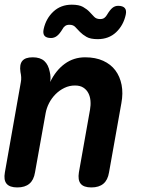

<svg xmlns="http://www.w3.org/2000/svg" viewBox="-20 -811 640 841"><path d="M123.4 -560Q156.2 -560 174.2 -543.7Q192.1 -527.5 198.1 -495.4Q200.7 -484.9 201.2 -473.6Q201.7 -462.3 199.7 -451.8Q224.8 -503.3 263.8 -531.6Q302.8 -560 352.9 -560Q398.5 -560 432 -544.7Q465.4 -529.5 485.4 -502.7Q505.4 -476 512.6 -439.2Q519.7 -402.5 511.7 -359.5L457.6 -56Q452.2 -22.5 432.9 -6.3Q413.6 10 380.1 10Q346.6 10 333.4 -6.3Q320.2 -22.5 325.6 -56L374.3 -330.7Q377.9 -350.4 376.3 -369.3Q374.7 -388.3 367 -403.1Q359.3 -418 345.1 -427.2Q331 -436.5 308.2 -436.5Q284 -436.5 262.4 -426.1Q240.7 -415.7 223.5 -398.5Q206.3 -381.3 195.1 -359.6Q183.9 -337.9 179.9 -315.3L133.4 -56Q128 -22.5 108.7 -6.3Q89.4 10 55.9 10Q22.4 10 8.8 -6.3Q-4.7 -22.5 1.4 -56L71.2 -450.8Q73.5 -462.3 72.8 -473.1Q72.2 -483.9 69.6 -495.4Q64.6 -528.2 77.6 -544.1Q90.6 -560 123.4 -560ZM253.8 -683.5Q241.1 -662.3 229.3 -653.4Q217.5 -644.5 203.6 -644.5Q183.1 -644.5 175 -654.2Q166.9 -664 171.3 -683.8Q181.4 -730 213.9 -760.3Q246.5 -790.5 294.4 -790.5Q326.1 -790.5 343.7 -780.6Q361.2 -770.6 372.1 -759Q382.9 -747.4 392.4 -737.5Q401.9 -727.5 418.5 -727.5Q430.6 -727.5 437.5 -733Q444.5 -738.4 448.9 -746.5Q461.6 -767.7 472.6 -776.6Q483.5 -785.5 497.4 -785.5Q517.9 -785.5 526.5 -775.8Q535.1 -766 530.7 -746.2Q520.6 -700 488.6 -669.7Q456.5 -639.5 407.9 -639.5Q376.2 -639.5 359 -649.4Q341.8 -659.4 330.4 -671Q319.1 -682.6 309.9 -692.5Q300.8 -702.5 284.2 -702.5Q272.1 -702.5 265 -697Q257.8 -691.6 253.8 -683.5Z"/></svg>

Font: Maple Mono
Style: Italic
Weight: 400
Italic angle: -10°
Monospace: yes
Designer: subframe7536
Version: Version 7.300